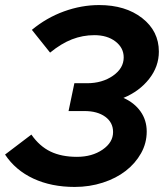

<svg xmlns="http://www.w3.org/2000/svg" viewBox="-30 -729 654 759"><path d="M550 -209Q550 -163 527.5 -123Q505 -83 467 -53.5Q429 -24 376.5 -7Q324 10 265 10Q173 10 102 -23Q31 -56 -10 -118L94 -197Q126 -151 169.5 -130Q213 -109 274 -109Q334 -109 375.5 -137.5Q417 -166 417 -207Q417 -245 386 -267.5Q355 -290 304 -290H241L264 -400H314Q374 -400 416.5 -429.5Q459 -459 459 -502Q459 -540 426.5 -565Q394 -590 343 -590Q297 -590 254.5 -573.5Q212 -557 168 -521L96 -611Q154 -659 223 -684Q292 -709 362 -709Q466 -709 532 -657.5Q598 -606 598 -525Q598 -466 559.5 -417Q521 -368 458 -342Q501 -323 525.5 -288.5Q550 -254 550 -209Z"/></svg>

Font: Red Hat Display
Style: Bold Italic
Weight: 700
Italic angle: -12°
Designer: Pentagram / MCKL
Foundry: Pentagram / MCKL
Version: Version 1.003; Red Hat Display Bold Italic